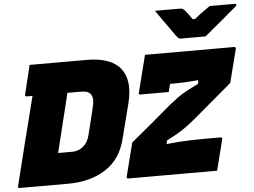

<svg xmlns="http://www.w3.org/2000/svg" viewBox="-70 -1025 1463 1104"><g transform="rotate(-5 661.0 -473.5)"><path d="M1140 -775H996Q989 -775 984.5 -778.5Q980 -782 971 -794Q964 -804 945 -830.5Q926 -857 903.5 -889Q881 -921 863 -947H1005Q1016 -947 1020.5 -945Q1025 -943 1031 -938Q1038 -931 1048.5 -917.5Q1059 -904 1075 -880Q1081 -880 1089 -880Q1118 -904 1139 -919Q1160 -934 1179 -947H1323Q1334 -947 1332 -939Q1331 -935 1327 -931.5Q1323 -928 1306 -914Q1292 -902 1269.5 -883Q1247 -864 1222.5 -843.5Q1198 -823 1176 -805Q1154 -787 1140 -775ZM447 -700Q587 -700 642 -630.5Q697 -561 665 -432L613 -229Q585 -114 496 -57Q407 0 280 0H-1Q-12 0 -9 -11Q19 -126 52 -256.5Q85 -387 119 -521H85Q80 -521 78 -524.5Q76 -528 77 -532Q88 -576 97.5 -616Q107 -656 118 -700ZM901 -475H738Q726 -475 730 -486Q739 -522 746.5 -552Q754 -582 763 -617Q772 -652 784 -700H1298Q1303 -700 1306 -696.5Q1309 -693 1307 -688L1258 -496Q1198 -445 1144 -399.5Q1090 -354 1031 -304Q999 -278 976.5 -262Q954 -246 929.5 -232Q905 -218 867 -198L863 -178Q903 -182 938 -184.5Q973 -187 1009.5 -188Q1046 -189 1091 -189H1176Q1180 -189 1183 -186Q1186 -183 1184 -178Q1172 -132 1161.5 -89.5Q1151 -47 1139 0H626Q616 0 618 -11L667 -204Q732 -257 786.5 -303Q841 -349 902 -401Q932 -425 953.5 -440.5Q975 -456 1001.5 -470.5Q1028 -485 1073 -507L1077 -528Q1026 -524 996 -522.5Q966 -521 934 -521H913Q910 -509 907 -497.5Q904 -486 901 -475ZM237 -181H318Q355 -181 382.5 -204Q410 -227 420 -269L454 -406Q465 -449 464.5 -470.5Q464 -492 450 -506Q442 -514 430 -517.5Q418 -521 392 -521H320Q316 -506 312.5 -488Q309 -470 304 -453Q287 -385 270.5 -317Q254 -249 237 -181Z"/></g></svg>

Font: Recursive Sn Lnr St Blk
Style: Italic
Weight: 900
Italic angle: -15°
Version: Version 1.079;hotconv 1.0.112;makeotfexe 2.5.65598; ttfautoh